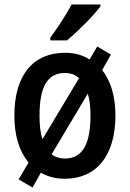

<svg xmlns="http://www.w3.org/2000/svg" viewBox="-20 -786 579 855"><path d="M427 -766H299C275 -721 237 -663 204 -618V-606H278C324 -643 398 -718 427 -757ZM494 -272C494 -357 473 -426 435 -474L474 -543L413 -579L379 -521C348 -541 311 -551 270 -551C128 -551 44 -452 44 -272C44 -183 65 -114 107 -62L63 13L125 49L162 -17C193 1 228 10 268 10C409 10 494 -92 494 -272ZM156 -271C156 -396 189 -461 269 -461C294 -461 316 -453 332 -438L169 -166C160 -193 156 -228 156 -271ZM383 -272C383 -147 349 -80 269 -80C246 -80 226 -86 210 -99L371 -369C379 -343 383 -311 383 -272Z"/></svg>

Font: Noto Sans UI SemiCondensed Medium
Style: Regular
Weight: 500
Width: 4
Designer: Monotype Design Team
Foundry: Monotype Imaging Inc.
Version: Version 1.901